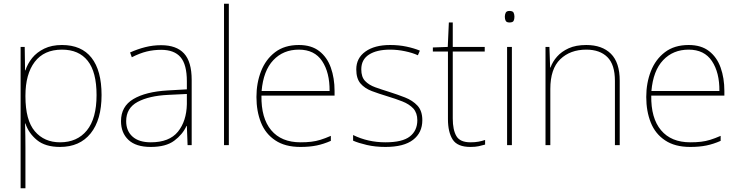

<svg xmlns="http://www.w3.org/2000/svg" viewBox="-20 -780 3975 1032"><path d="M313 -538.1Q418 -538.1 471.9 -469.5Q525.9 -400.9 525.9 -269Q525.9 -136.2 467.3 -63.2Q408.7 9.8 302.7 9.8Q223.6 9.8 178.7 -27.1Q133.8 -64 116.7 -116.2H114.7Q115.7 -82 116.2 -49.1Q116.7 -16.1 116.7 15.1V231.9H90.8V-527.8H112.8L114.7 -401.9H116.7Q127.4 -436 152.8 -468.3Q177.7 -499 217.8 -518.6Q257.8 -538.1 313 -538.1ZM313 -513.2Q216.8 -513.2 166.7 -447.5Q116.7 -381.8 116.7 -265.1V-262.2Q116.7 -133.8 167.2 -74.5Q217.8 -15.1 302.7 -15.1Q395 -15.1 447 -79.1Q499 -143.1 499 -269Q499 -393.1 451.4 -453.1Q403.8 -513.2 313 -513.2Z M846.2 -537.1Q928.2 -537.1 969.2 -492.7Q1010.3 -448.2 1010.3 -350.1V0H988.3L984.4 -103H982.4Q961.4 -57.1 916.5 -23.7Q871.6 9.8 790.5 9.8Q710.4 9.8 670.4 -28.1Q630.4 -65.9 630.4 -128.9Q630.4 -208 696.8 -247.6Q763.2 -287.1 881.3 -293.9L984.4 -299.8V-342.8Q984.4 -433.1 950.4 -472.7Q916.5 -512.2 846.2 -512.2Q806.2 -512.2 768.8 -503.2Q731.4 -494.1 688.5 -472.2L679.2 -498Q719.2 -516.1 760.7 -526.6Q802.2 -537.1 846.2 -537.1ZM984.4 -220.2V-274.9L883.3 -270Q781.2 -265.1 719.7 -232.2Q658.2 -199.2 658.2 -128.9Q658.2 -76.2 692.4 -45.7Q726.6 -15.1 790.5 -15.1Q890.1 -15.1 936.3 -72Q982.4 -128.9 984.4 -220.2Z M1184.1 -759.8H1210V0H1184.1Z M1586.4 -538.1Q1653.8 -538.1 1695.8 -505.4Q1738.3 -472.7 1758.3 -416.3Q1778.3 -359.9 1778.3 -291V-266.1H1385.3Q1383.3 -145 1437.7 -80.1Q1492.2 -15.1 1595.2 -15.1Q1627.4 -15.1 1652.6 -18.1Q1677.7 -21 1702.4 -28.6Q1727.1 -36.1 1758.3 -49.8V-22.9Q1720.2 -5.9 1681.9 2Q1643.6 9.8 1595.2 9.8Q1512.2 9.8 1460 -25.4Q1407.2 -60.1 1382.8 -121.1Q1358.4 -182.1 1358.4 -258.8Q1358.4 -334 1383.3 -397.5Q1408.2 -460.9 1458.7 -499.5Q1509.3 -538.1 1586.4 -538.1ZM1586.4 -513.2Q1502.4 -513.2 1449 -456.5Q1395.5 -399.9 1386.2 -291H1751.5Q1752.4 -390.1 1711.4 -451.7Q1670.4 -513.2 1586.4 -513.2Z M2250 -133.8Q2250 -66.9 2200.4 -28.6Q2150.9 9.8 2051.8 9.8Q1997.1 9.8 1951.9 -0.7Q1906.7 -11.2 1877.9 -23.9V-54.2Q1957.5 -15.1 2051.8 -15.1Q2143.1 -15.1 2183.1 -46.6Q2223.1 -78.1 2223.1 -133.8Q2223.1 -172.4 2201.7 -196.8Q2179.7 -220.2 2143.3 -234.6Q2106.9 -249 2063 -262.2Q2016.1 -276.4 1978.5 -290.5Q1939.9 -305.2 1917.5 -331.5Q1895 -357.9 1895 -407.2Q1895 -467.8 1944.1 -502.9Q1993.2 -538.1 2077.1 -538.1Q2124 -538.1 2164.6 -529.5Q2205.1 -521 2236.8 -507.8L2226.1 -482.9Q2197.8 -496.1 2157.2 -504.6Q2116.7 -513.2 2077.1 -513.2Q2004.9 -513.2 1963.4 -486.6Q1921.9 -460 1921.9 -407.2Q1921.9 -366.2 1942.4 -344.7Q1962.9 -323.2 1996.8 -311Q2030.8 -298.8 2071.8 -286.1Q2093.8 -279.3 2115 -271.7Q2136.2 -264.2 2156.7 -256.3Q2197.8 -240.2 2223.9 -212.2Q2250 -184.1 2250 -133.8Z M2508.8 -15.1Q2533.7 -15.1 2552.2 -18.6Q2570.8 -22 2587.4 -27.8V-2.9Q2570.8 2 2552.7 5.9Q2534.7 9.8 2508.8 9.8Q2438.5 9.8 2413.1 -30Q2387.7 -69.8 2387.7 -140.1V-502.9H2306.6V-524.9L2386.7 -527.8L2392.6 -659.2H2413.6V-527.8H2585.4V-502.9H2413.6V-143.1Q2413.6 -82 2433.1 -48.6Q2452.6 -15.1 2508.8 -15.1Z M2718.3 -721.2Q2736.3 -721.2 2740.7 -711.7Q2745.1 -702.1 2745.1 -689.9Q2745.1 -676.8 2740.7 -668Q2736.3 -659.2 2718.3 -659.2Q2703.1 -659.2 2698.2 -668Q2693.4 -676.8 2693.4 -689.9Q2693.4 -702.1 2698.2 -711.7Q2703.1 -721.2 2718.3 -721.2ZM2705.6 0V-527.8H2731.4V0Z M3131.3 -538.1Q3216.3 -538.1 3263.7 -491Q3311 -443.8 3311 -346.2V0H3285.2V-345.2Q3285.2 -433.1 3244.6 -473.1Q3204.1 -513.2 3131.3 -513.2Q3044.9 -513.2 2991.5 -461.7Q2938 -410.2 2938 -301.8V0H2912.1V-527.8H2933.1L2937 -417H2939Q2950.2 -448.7 2974.1 -475.6Q2998 -502.9 3036.6 -520.5Q3075.2 -538.1 3131.3 -538.1Z M3681.6 -538.1Q3749 -538.1 3791 -505.4Q3833.5 -472.7 3853.5 -416.3Q3873.5 -359.9 3873.5 -291V-266.1H3480.5Q3478.5 -145 3533 -80.1Q3587.4 -15.1 3690.4 -15.1Q3722.7 -15.1 3747.8 -18.1Q3772.9 -21 3797.6 -28.6Q3822.3 -36.1 3853.5 -49.8V-22.9Q3815.4 -5.9 3777.1 2Q3738.8 9.8 3690.4 9.8Q3607.4 9.8 3555.2 -25.4Q3502.4 -60.1 3478 -121.1Q3453.6 -182.1 3453.6 -258.8Q3453.6 -334 3478.5 -397.5Q3503.4 -460.9 3554 -499.5Q3604.5 -538.1 3681.6 -538.1ZM3681.6 -513.2Q3597.7 -513.2 3544.2 -456.5Q3490.7 -399.9 3481.4 -291H3846.7Q3847.7 -390.1 3806.6 -451.7Q3765.6 -513.2 3681.6 -513.2Z"/></svg>

Font: Nokora Thin
Style: Regular
Weight: 100
Designer: Danh Hong
Version: Version 8.000; ttfautohint (v1.8.3)